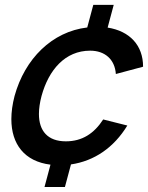

<svg xmlns="http://www.w3.org/2000/svg" viewBox="-20 -740 609 790"><path d="M163.1 29.5H247.1L272 -63.5C367.8 -77.5 448.5 -132.5 503.9 -223.5L404.6 -248.5C367 -190.5 318 -158.5 251 -158.5C175.9 -158.5 140.2 -201.7 140.2 -271.2C140.2 -293.3 143.8 -318.1 150.9 -345C180.4 -453 248.4 -531.5 350.9 -531.5C411.4 -531.5 452.4 -496 456.7 -435.5L568.7 -465.5C568.8 -553.5 514 -612 422.9 -626.5L447.9 -720H363.9L339 -627C194.4 -610 82.1 -498.5 39.9 -345C31.1 -311.2 26.7 -279.2 26.7 -249.8C26.7 -147.2 80.5 -75.7 187.7 -62.5Z"/></svg>

Font: Manrope
Style: SemiBoldItalic
Weight: 600
Italic angle: -15°
Designer: Mikhail Sharanda
Foundry: Mikhail Sharanda
Version: Version 4.502;hotconv 1.0.109;makeotfexe 2.5.65596